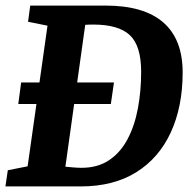

<svg xmlns="http://www.w3.org/2000/svg" viewBox="-25 -668 693 688"><path d="M-5.5 0 3 -58 74 -72 145.2 -576 75.6 -590 83.3 -648H353.3Q490.8 -648 560.2 -587.5Q629.5 -527.1 629.5 -408.4Q629.5 -285.9 587 -193.6Q544.5 -101.4 463.1 -50.7Q381.7 0 264 0ZM267.4 -66.7Q325.4 -66.7 366.2 -94.2Q407 -121.7 432.2 -169.6Q457.5 -217.4 469.1 -279.5Q480.8 -341.7 480.8 -410.7Q480.8 -504 440.3 -542Q399.8 -580 309.1 -580Q302.9 -580 293 -579.7Q283 -579.4 280.4 -579L209.3 -70.6Q223.7 -69.2 238.6 -68Q253.6 -66.7 267.4 -66.7ZM40.5 -295.4 50.8 -372.6H383.4L372.2 -295.4Z"/></svg>

Font: Faustina Light
Style: Italic
Weight: 300
Italic angle: -8°
Designer: Alfonso Garcia
Foundry: http://www.omnibus-type.com
Version: Version 1.200